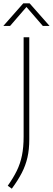

<svg xmlns="http://www.w3.org/2000/svg" viewBox="-47 -964 318 1154"><path d="M24 170 -0.5 152.5Q32.5 106 53.8 62.8Q75 19.5 85 -29.8Q95 -79 95 -143V-740H129V-126.5Q129 -66 118 -17.8Q107 30.5 83.8 75.5Q60.5 120.5 24 170ZM-27 -808 93 -944H131L251 -808H210.5L105.5 -929.5H118.5L13.5 -808Z"/></svg>

Font: Encode Sans SC Condensed Thin Thin
Style: Regular
Weight: 250
Version: Version 3.002